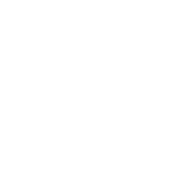

<svg xmlns="http://www.w3.org/2000/svg" viewBox="-20 -700 720 720"><path d="M680 0V-680ZM170 0V-680ZM340 0V-680ZM510 0V-680Z"/></svg>

Font: Relief SingleLine Ornament
Style: Regular
Weight: 400
Designer: François Chastanet, Noëlie Dayma, Élisa Garzelli
Foundry: institut supérieur des arts et du design Toulouse / isdaT
Version: Version 1.000